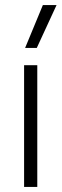

<svg xmlns="http://www.w3.org/2000/svg" viewBox="-20 -737 243 757"><path d="M149 -717H203L125 -548H79ZM75 -480H127V0H75Z"/></svg>

Font: Prompt ExtraLight
Style: Regular
Weight: 275
Designer: Katatrad Team
Foundry: CadsonDemak
Version: Version 1.001